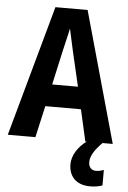

<svg xmlns="http://www.w3.org/2000/svg" viewBox="-62 -760 698 1046"><g transform="rotate(5 287.0 -237.0)"><path d="M424 0H431C386 33 354 81 354 130C354 196 394 241 471 241C500 241 522 236 538 230V145C528 149 515 154 495 154C470 154 455 136 455 110C455 77 475 44 518 0H574L374 -715H198L0 0H151L190 -173H385ZM314 -483 358 -294H217L259 -484C265 -512 281 -573 287 -606C295 -568 304 -528 314 -483Z"/></g></svg>

Font: Noto Sans Sinhala Condensed
Style: Bold
Weight: 700
Width: 3
Designer: Jelle Bosma - Monotype Design Team
Foundry: Monotype Imaging Inc.
Version: Version 2.006